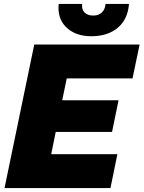

<svg xmlns="http://www.w3.org/2000/svg" viewBox="-20 -955 729 975"><path d="M154 -729H689L653 -557H319L296 -446H582L549 -285H263L240 -172H576L541 0H3ZM277 -915Q277 -928 278 -935H397Q394 -907 409.5 -891.5Q425 -876 454 -876Q481 -876 497.5 -892Q514 -908 516 -935H635Q629 -857 578 -814Q527 -771 444 -771Q369 -771 323 -810.5Q277 -850 277 -915Z"/></svg>

Font: Mona Sans Black
Style: Italic
Weight: 900
Italic angle: -11.7°
Designer: Deni Anggara
Foundry: GitHub
Version: Version 2.000